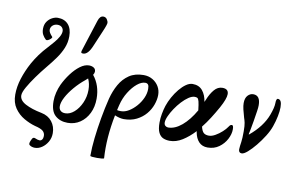

<svg xmlns="http://www.w3.org/2000/svg" viewBox="-97 -975 2134 1389"><g transform="rotate(10 970.0 -280.5)"><path d="M232 230Q208 230 192 217Q183 210 193 186Q201 166 207.5 162Q214 158 221 161Q244 171 256 171Q268 171 275 161Q282 151 282 135Q282 112 265.5 98Q249 84 206 74Q166 63 124 39Q82 15 54 -25.5Q26 -66 26 -125Q26 -183 45.5 -244Q65 -305 97 -364Q117 -400 142 -434.5Q167 -469 201 -505Q219 -525 238.5 -547.5Q258 -570 271 -593Q284 -616 284 -635Q284 -652 272.5 -663.5Q261 -675 241 -675Q219 -675 204.5 -662Q190 -649 190 -629Q190 -611 216 -583Q221 -579 212.5 -569.5Q204 -560 192 -554.5Q180 -549 174 -555Q161 -567 151 -584.5Q141 -602 141 -628Q141 -660 156 -681.5Q171 -703 192.5 -714Q214 -725 233 -725Q283 -725 310.5 -694Q338 -663 338 -607Q338 -561 321 -520Q304 -479 276 -440Q248 -401 214 -360Q180 -319 147 -273Q114 -227 92 -188Q70 -149 70 -127Q70 -90 116.5 -65.5Q163 -41 235 -27Q286 -17 314 19Q342 55 342 104Q342 139 325.5 167.5Q309 196 284 213Q259 230 232 230Z M434 11Q378 11 342.5 -21Q307 -53 307 -126Q307 -158 315 -190.5Q323 -223 336 -251Q357 -295 387 -335Q417 -375 450.5 -400Q484 -425 516 -425Q536 -425 550.5 -416Q565 -407 565 -388Q565 -377 556 -363Q611 -295 611 -197Q611 -137 588 -90Q565 -43 525 -16Q485 11 434 11ZM358 -98Q358 -77 370.5 -65.5Q383 -54 405 -54Q439 -54 470.5 -81.5Q502 -109 522 -154Q542 -199 542 -249Q542 -295 525 -331Q518 -324 508 -316Q467 -283 432.5 -242.5Q398 -202 378 -164Q358 -126 358 -98ZM458 -502Q443 -502 443 -510Q443 -516 444 -519L519 -753Q531 -791 556 -791Q574 -791 583.5 -776.5Q593 -762 593 -750Q593 -745 588 -729.5Q583 -714 570 -684L522 -571Q494 -502 458 -502Z M638 217Q638 157 646 85.5Q654 14 667.5 -63Q681 -140 699 -213Q714 -271 741 -319Q768 -367 811 -396Q854 -425 917 -425Q954 -425 983 -408Q1012 -391 1028.5 -363Q1045 -335 1045 -301Q1045 -267 1031.5 -229Q1018 -191 991 -159Q964 -127 923.5 -106.5Q883 -86 829 -86Q816 -86 798.5 -90Q781 -94 763 -102Q729 69 739 217Q739 221 723.5 222.5Q708 224 688.5 224Q669 224 653.5 222.5Q638 221 638 217ZM780 -180Q775 -161 771 -142Q779 -139 799 -139Q828 -139 857 -156.5Q886 -174 911 -202.5Q936 -231 951 -264.5Q966 -298 966 -331Q966 -354 959 -363Q952 -372 938 -372Q910 -372 878.5 -346Q847 -320 820 -276.5Q793 -233 780 -180Z M1184 11Q1158 11 1136.5 2Q1115 -7 1102 -32.5Q1089 -58 1089 -107Q1089 -139 1095 -171.5Q1101 -204 1110 -232Q1121 -265 1139.5 -298.5Q1158 -332 1181.5 -360.5Q1205 -389 1229.5 -406Q1254 -423 1277 -423Q1324 -423 1350 -391.5Q1376 -360 1383 -310Q1387 -319 1391 -328Q1409 -373 1434.5 -403Q1460 -433 1494 -433Q1539 -433 1539 -394Q1539 -360 1501 -291Q1477 -248 1451 -207Q1425 -166 1397 -131Q1405 -98 1418.5 -86.5Q1432 -75 1457 -75Q1478 -75 1503.5 -89.5Q1529 -104 1551.5 -124.5Q1574 -145 1585 -162Q1592 -173 1597 -176.5Q1602 -180 1608 -180Q1620 -180 1620 -150Q1620 -115 1600.5 -77.5Q1581 -40 1545.5 -14.5Q1510 11 1462 11Q1422 11 1398 -14.5Q1374 -40 1366 -84Q1366 -86 1365 -92Q1322 -46 1276.5 -17.5Q1231 11 1184 11ZM1126 -114Q1126 -98 1135.5 -90Q1145 -82 1156 -82Q1206 -82 1256.5 -124.5Q1307 -167 1350 -242Q1345 -287 1340 -306Q1335 -325 1328 -329.5Q1321 -334 1308 -334Q1288 -334 1263.5 -317.5Q1239 -301 1215 -275Q1191 -249 1171 -219Q1151 -189 1138.5 -161Q1126 -133 1126 -114Z M1713 10Q1690 10 1690 -16Q1690 -26 1692 -41.5Q1694 -57 1696 -70Q1698 -83 1699 -104Q1700 -125 1700 -150Q1700 -191 1695.5 -212Q1691 -233 1686 -246Q1676 -279 1670 -305.5Q1664 -332 1664 -351Q1664 -388 1681.5 -407Q1699 -426 1722 -426Q1774 -426 1774 -354Q1774 -337 1770 -311Q1766 -285 1758 -235Q1752 -201 1747 -173.5Q1742 -146 1739 -135L1742 -134Q1835 -211 1869 -302Q1890 -359 1890 -390Q1890 -424 1903 -424Q1932 -424 1932 -367Q1932 -339 1924.5 -301Q1917 -263 1903 -223Q1891 -188 1866 -148Q1841 -108 1811.5 -72Q1782 -36 1755.5 -13Q1729 10 1713 10Z"/></g></svg>

Font: Junicode
Style: Bold Italic
Weight: 700
Italic angle: -11°
Designer: Peter S. Baker
Version: Version 2.100; ttfautohint (v1.8.4)